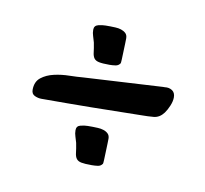

<svg xmlns="http://www.w3.org/2000/svg" viewBox="-42 -505 354 331"><g transform="rotate(10 135.0 -339.5)"><path d="M157.7 -444.3Q157.7 -442.4 157.5 -435.5Q157.2 -428.7 157 -421.1Q156.7 -413.6 156.5 -407.2Q156.2 -400.9 155.8 -400.4Q152.8 -396 147.7 -395.3Q142.6 -394.5 137.2 -394.5Q124.5 -394.5 118.7 -395.8Q112.8 -397 110.1 -400.6Q107.4 -404.3 106.7 -410.9Q106 -417.5 104 -427.7Q102.5 -433.6 100.8 -438.5Q99.1 -443.4 99.1 -449.2Q99.1 -456.5 106.2 -458.3Q113.3 -460 118.7 -460H127.4Q130.9 -460 136.2 -459.7Q141.6 -459.5 146.2 -458Q150.9 -456.5 154.3 -453.4Q157.7 -450.2 157.7 -444.3ZM256.3 -358.4Q256.3 -351.6 252.9 -343.5Q249.5 -335.4 245.6 -330.1Q238.3 -320.3 228 -319.3Q217.8 -318.4 207.5 -318.4Q163.1 -317.4 119.6 -316.9Q76.2 -316.4 31.7 -316.4Q25.9 -316.4 20 -319.1Q14.2 -321.8 14.2 -329.1Q14.2 -343.3 23.4 -350.6Q32.7 -357.9 45.7 -360.8Q58.6 -363.8 72.5 -364Q86.4 -364.3 96.2 -365.2L234.9 -373H237.8Q245.1 -374 250.7 -370.4Q256.3 -366.7 256.3 -358.4ZM157.7 -268.6Q157.7 -266.6 157.5 -259.8Q157.2 -252.9 157 -245.4Q156.7 -237.8 156.5 -231.4Q156.2 -225.1 155.8 -224.6Q152.8 -220.2 147.7 -219.5Q142.6 -218.8 137.2 -218.8Q124.5 -218.8 118.7 -220Q112.8 -221.2 110.1 -224.9Q107.4 -228.5 106.7 -235.1Q106 -241.7 104 -252Q102.5 -257.8 100.8 -262.7Q99.1 -267.6 99.1 -273.4Q99.1 -280.8 106.2 -282.5Q113.3 -284.2 118.7 -284.2H127.4Q130.9 -284.2 136.2 -283.9Q141.6 -283.7 146.2 -282.2Q150.9 -280.8 154.3 -277.6Q157.7 -274.4 157.7 -268.6Z"/></g></svg>

Font: Just Another Hand
Style: Regular
Weight: 400
Designer: Astigmatic (AOETI)
Foundry: Astigmatic (AOETI)
Version: Version 1.000